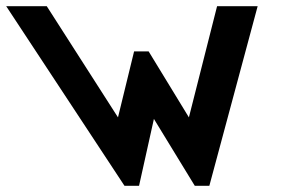

<svg xmlns="http://www.w3.org/2000/svg" viewBox="-106 -600 993 620"><path d="M-86 -580 296 0H343L391 -216L523 0H570L726 -580H595L504 -221L374 -434H327L275 -221L45 -580ZM391 -216Z"/></svg>

Font: Charger EcoBlack
Style: OpObl
Weight: 1000
Designer: Jasper
Foundry: Cannot Into Space Fonts
Version: Version 1.1